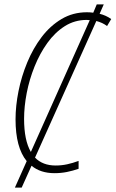

<svg xmlns="http://www.w3.org/2000/svg" viewBox="-20 -781 528 877"><path d="M48 76 102 -45Q51 -107 51 -236Q51 -297 64.5 -364.5Q78 -432 104.5 -496Q131 -560 170 -611.5Q209 -663 261 -694Q313 -725 377 -725Q392 -725 406 -723L422 -761H454L435 -718Q464 -711 488 -694L469 -662Q448 -678 420 -685L140 -61Q175 -25 234 -25Q261 -25 286.5 -30.5Q312 -36 339 -46V-10Q313 -1 286 4.5Q259 10 229 10Q165 10 124 -24L79 76ZM90 -238Q90 -140 121 -87L390 -689Q383 -690 376 -690Q321 -690 276 -661.5Q231 -633 196.5 -585Q162 -537 138 -477.5Q114 -418 102 -356Q90 -294 90 -238Z"/></svg>

Font: Noto Sans Condensed ExtraLight
Style: Italic
Weight: 200
Width: 3
Italic angle: -12°
Designer: Monotype Design Team
Foundry: Monotype Imaging Inc.
Version: Version 2.013; ttfautohint (v1.8.4.7-5d5b)